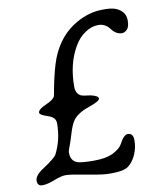

<svg xmlns="http://www.w3.org/2000/svg" viewBox="-83 -751 731 873"><g transform="rotate(-10 282.5 -314.0)"><path d="M449.2 -683.6H466.3Q505.9 -683.6 530 -665.3Q554.2 -647 554.2 -616.2Q554.2 -585.4 542.5 -574.2Q530.8 -563 519 -563Q491.7 -563 471.2 -590.6Q450.7 -618.2 418.7 -618.2Q386.7 -618.2 357.2 -598.1Q327.6 -578.1 308.1 -544.9Q262.2 -467.8 262.2 -360.8Q262.2 -329.1 285.6 -316.9L298.3 -313.5L329.6 -309.1Q363.8 -301.3 363.8 -288.8Q363.8 -276.4 310.1 -258.1Q256.3 -239.7 235.8 -208.5Q223.6 -189.9 212.2 -151.4Q200.7 -112.8 193.6 -95.7Q186.5 -78.6 186.5 -69.3Q186.5 -31.7 216.3 -21Q235.8 -14.2 292.7 -14.2Q349.6 -14.2 382.6 -31Q415.5 -47.9 425.8 -67.9Q445.8 -106.9 464.8 -106.9Q489.7 -106.9 489.7 -73.2Q489.7 -39.6 476.6 -9.5Q463.4 20.5 442.1 38.3Q420.9 56.2 363.8 56.2H346.7Q320.3 56.2 247.8 42.2Q175.3 28.3 154.3 28.3Q133.3 28.3 99.6 41.7Q65.9 55.2 42.7 55.2Q19.5 55.2 19.5 30.8Q19.5 6.3 59.6 -19.5Q116.7 -56.6 125 -73.2Q156.7 -135.7 156.7 -211.4Q156.7 -238.8 120.6 -250.2Q84.5 -261.7 84.5 -272Q84.5 -287.6 120.6 -303Q156.7 -318.4 163.6 -334L167 -349.1L169.9 -366.7Q187.5 -456.1 205.6 -503.4Q245.1 -604 330.1 -650.9Q389.2 -683.6 449.2 -683.6Z"/></g></svg>

Font: Averia Serif Libre Light
Style: Italic
Weight: 300
Italic angle: -8.5°
Version: Version 1.002